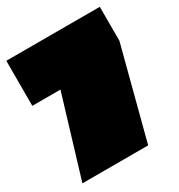

<svg xmlns="http://www.w3.org/2000/svg" viewBox="-151 -724 771 827"><g transform="rotate(-30 234.5 -310.5)"><path d="M465 -452 347 0H20L140 -397H0V-621H465Z"/></g></svg>

Font: Passion One Black
Style: Regular
Weight: 900
Designer: Alejandro Lo Celso
Foundry: Fontstage
Version: Version 1.002